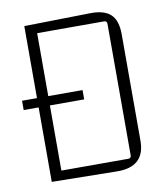

<svg xmlns="http://www.w3.org/2000/svg" viewBox="-75 -703 670 772"><g transform="rotate(-10 260.0 -317.5)"><path d="M75 1V-303H14V-341H75V-635L345 -640Q402 -641 428.5 -616Q455 -591 455 -535V-100Q455 7 340 5ZM261 -341V-303H121V-37H394Q406 -37 406 -49V-586Q406 -598 394 -598H121V-341Z"/></g></svg>

Font: Gemunu Libre ExtraLight
Style: Regular
Weight: 200
Designer: Puspanada Ekanayake, Sola Matas, Pathum Egodawatta, Kosala Senevirathne
Foundry: mooniak
Version: Version 1.100